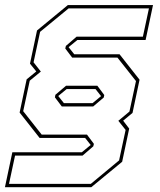

<svg xmlns="http://www.w3.org/2000/svg" viewBox="-47 -664 650 778"><path d="M-27 94.5 3 -47H284.5L320.5 -76.5L298 -105H113.5L32.5 -208L61 -342.5L100 -374.5L74.5 -406L103 -540.5L228 -643.5H573L543 -502H266.5L231 -473L254 -444H437.5L518.5 -341L490 -206.5L452 -175L476.5 -143L448 -8.5L323 94.5ZM-10.5 81H321L435.5 -14L462 -137.5L432.5 -174.5L477.5 -212L504 -335.5L429 -430.5H245.5L217.5 -467.5L220 -478L263.5 -515.5H532L556.5 -630H231L115.5 -535L89 -411.5L118.5 -374L73.5 -337L47 -213.5L122 -118.5H305.5L333.5 -81L331 -71L287.5 -33.5H14ZM212 -246H328L362.5 -274.5L340 -303H223L189 -275ZM203.5 -232.5 175.5 -269.5 177.5 -280 220.5 -316.5H347.5L375.5 -279L373.5 -269L330.5 -232.5Z"/></svg>

Font: Tourney Thin
Style: Italic
Weight: 100
Italic angle: -12°
Designer: Tyler Finck
Foundry: Etcetera Type Co
Version: Version 1.015